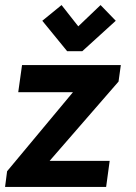

<svg xmlns="http://www.w3.org/2000/svg" viewBox="-44 -738 535 758"><path d="M123 -656 221 -536H281L413 -656L353 -718L265 -634L199 -718ZM28 -374H244L-16 -62L-24 0H375L389 -103H152L424 -416L433 -481H43Z"/></svg>

Font: Cantarell
Style: BoldOblique
Weight: 700
Italic angle: -8°
Designer: Dave Crossland
Version: Version 0.024